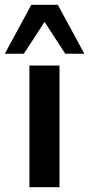

<svg xmlns="http://www.w3.org/2000/svg" viewBox="-54 -777 370 797"><path d="M68 0V-505H193V0ZM-34 -554 76 -757H186L296 -554H217L131 -686L45 -554Z"/></svg>

Font: Mulish ExtraLight
Style: Regular
Weight: 200
Designer: Vernon Adams
Foundry: Vernon Adams
Version: Version 3.603